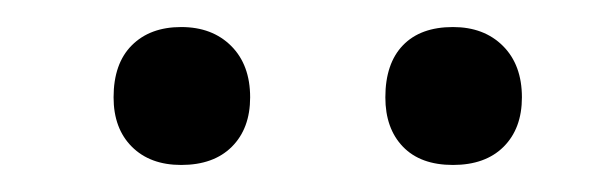

<svg xmlns="http://www.w3.org/2000/svg" viewBox="-20 -784 444 142"><path d="M64 -712Q64 -689 77.5 -675.5Q91 -662 114 -662Q138 -662 151.5 -675.5Q165 -689 165 -712Q165 -736 151 -750Q137 -764 114 -764Q91 -764 77.5 -750.5Q64 -737 64 -712ZM265 -712Q265 -689 278 -675.5Q291 -662 315 -662Q339 -662 352.5 -675.5Q366 -689 366 -712Q366 -736 352 -750Q338 -764 315 -764Q291 -764 278 -750.5Q265 -737 265 -712Z"/></svg>

Font: GradeGX
Style: Regular
Weight: 100
Width: 1
Designer: Adam Twardoch
Foundry: Adam Twardoch
Version: Version 2.002; DEVELOPMENT